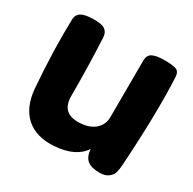

<svg xmlns="http://www.w3.org/2000/svg" viewBox="-128 -628 823 819"><g transform="rotate(30 283.5 -218.5)"><path d="M458 58.6Q417 58.6 397.5 42.5Q377.9 26.4 375 -10.7Q335.9 49.8 233.4 56.6Q148.4 62.5 98.1 18.6Q47.9 -25.4 40 -114.3Q25.4 -299.8 30.3 -451.2Q31.2 -472.7 48.3 -483.9Q65.4 -495.1 107.4 -496.1Q149.4 -497.1 166 -485.4Q182.6 -473.6 183.6 -449.2Q190.4 -322.3 190.4 -164.1Q190.4 -74.2 288.1 -84Q330.1 -87.9 355 -111.3Q379.9 -134.8 379.9 -169.9Q379.9 -210.9 380.4 -307.6Q380.9 -404.3 380.9 -448.2Q380.9 -476.6 400.4 -486.3Q419.9 -496.1 459 -496.1Q501 -496.1 517.6 -489.3Q534.2 -482.4 535.2 -456.1Q543.9 -280.3 526.4 -14.6Q524.4 6.8 520.5 20.5Q516.6 34.2 501 46.4Q485.4 58.6 458 58.6Z"/></g></svg>

Font: Gen Jyuu GothicX Heavy
Style: Bold
Weight: 900
Designer: [Source Han Sans]
Ryoko NISHIZUKA  (kana & ideographs); Paul D. Hunt (Latin, Greek & Cyrillic); Wenlong ZHANG  (bopomofo
Version: Version 1.002.20150607